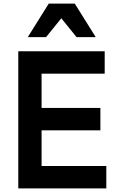

<svg xmlns="http://www.w3.org/2000/svg" viewBox="-20 -1051 677 1071"><path d="M82 -765H564V-640H212V-449H540V-324H212V-125H573V0H82ZM514 -844H407L322 -949L237 -844H135L252 -1031H397Z"/></svg>

Font: Application Semibold
Style: Regular
Weight: 600
Designer: Wei Huang
Foundry: Wei Huang
Version: Version 0.012